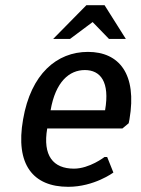

<svg xmlns="http://www.w3.org/2000/svg" viewBox="-20 -710 545 740"><path d="M319 -510C199 -510 99 -425 69 -250C38 -75 108 10 243 10C343 10 417 -45 417 -45L393 -105H383C383 -105 325 -60 265 -60C185 -60 144 -110 162 -215H452L476 -235L479 -250C509 -425 439 -510 319 -510ZM307 -440C367 -440 404 -395 385 -285H175C194 -395 247 -440 307 -440ZM313 -690 185 -560H250L337 -625L400 -560H465L383 -690Z"/></svg>

Font: Scada
Style: Italic
Weight: 400
Designer: Jovanny Lemonad
Foundry: Jovanny Lemonad
Version: Version 3.005